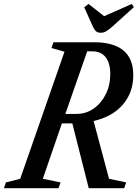

<svg xmlns="http://www.w3.org/2000/svg" viewBox="-74 -982 718 1002"><path d="M-53.5 0 -43 -30 31.5 -49 262.5 -712 194.5 -731.5 205 -761.5H416Q621.5 -761.5 621.5 -590Q621.5 -499.5 567.2 -436.2Q513 -373 414.5 -350.5L495 -49L584.5 -30L574 0H389L303.5 -338H249L149.5 -49L242 -30L231.5 0ZM267 -387.5H325.5Q375 -387.5 415 -415.5Q455 -443.5 478.2 -490.8Q501.5 -538 501.5 -595Q501.5 -651.5 477.8 -682.8Q454 -714 408 -714H381ZM452 -811Q436.5 -811 427.5 -818.5Q418.5 -826 410.5 -843.5L365.5 -944L388 -961.5L469.5 -897.5L614 -961.5L624.5 -944.5L512.5 -843.5Q492.5 -826 479.5 -818.5Q466.5 -811 452 -811Z"/></svg>

Font: Libre Caslon Condensed SemiBold Italic
Style: Regular
Weight: 600
Italic angle: -22.583°
Designer: Pablo Impallari, Rodrigo Fuenzalida, Katja Schimmel, Ertekin Erdin
Foundry: Pablo Impallari, Rodrigo Fuenzalida
Version: Version 2.000; ttfautohint (v1.8.4.7-5d5b);gftools[0.9.33]